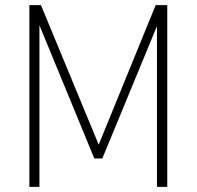

<svg xmlns="http://www.w3.org/2000/svg" viewBox="-20 -725 763 745"><path d="M94 0V-705H139L367 -154H359L584 -705H629V0H589V-643H597L377 -110H346L126 -644H133V0Z"/></svg>

Font: Nunito Sans 10pt Condensed ExtraLight
Style: Regular
Weight: 250
Width: 3
Designer: Vernon Adams
Foundry: Vernon Adams
Version: Version 3.101;gftools[0.9.27]